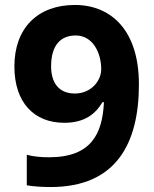

<svg xmlns="http://www.w3.org/2000/svg" viewBox="-20 -744 621 774"><path d="M540 -404C540 -624 426 -724 282 -724C132 -724 38 -631 38 -476C38 -331 117 -249 239 -249C322 -249 365 -285 393 -332H399C393 -206 349 -110 178 -110C144 -110 114 -113 88 -120V3C113 8 156 10 184 10C451 10 540 -169 540 -404ZM285 -601C355 -601 388 -530 388 -465C388 -417 346 -367 282 -367C218 -367 186 -409 186 -477C186 -562 225 -601 285 -601Z"/></svg>

Font: Noto Sans Lao UI
Style: Bold
Weight: 700
Designer: Monotype Design Team
Foundry: Monotype Imaging Inc.
Version: Version 2.000